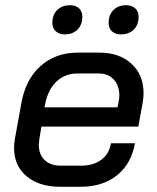

<svg xmlns="http://www.w3.org/2000/svg" viewBox="-20 -709 601 737"><path d="M34 -141Q34 -157 37 -175L62 -313Q78 -404 135.5 -455.5Q193 -507 279 -507H361Q438 -507 484.5 -464.5Q531 -422 531 -352Q531 -335 528 -317L511 -223H139L131 -175Q129 -159 129 -153Q129 -116 151.5 -94.5Q174 -73 214 -73H290Q338 -73 368.5 -95.5Q399 -118 406 -159H498Q484 -80 429 -36Q374 8 289 8H212Q130 8 82 -32.5Q34 -73 34 -141ZM431 -297 435 -316Q438 -330 438 -343Q438 -381 416.5 -404Q395 -427 359 -427H277Q230 -427 197.5 -396.5Q165 -366 154 -313L151 -297ZM181 -621Q181 -652 199.5 -670.5Q218 -689 249 -689Q271 -689 283.5 -677Q296 -665 296 -645Q296 -614 277.5 -595.5Q259 -577 229 -577Q207 -577 194 -589Q181 -601 181 -621ZM397 -621Q397 -652 415.5 -670.5Q434 -689 464 -689Q486 -689 499 -677Q512 -665 512 -645Q512 -614 493.5 -595.5Q475 -577 444 -577Q422 -577 409.5 -589Q397 -601 397 -621Z"/></svg>

Font: Bai Jamjuree Medium
Style: Italic
Weight: 500
Italic angle: -10°
Version: Version 1.000; ttfautohint (v1.6)